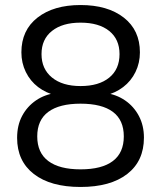

<svg xmlns="http://www.w3.org/2000/svg" viewBox="-20 -734 640 763"><path d="M300 9Q181 9 114.5 -42.5Q48 -94 48 -186Q48 -236 68 -273.5Q88 -311 123 -335Q158 -359 205 -365V-354Q163 -364 131.5 -388Q100 -412 82.5 -448Q65 -484 65 -526Q65 -614 129 -664Q193 -714 300 -714Q408 -714 472 -664Q536 -614 536 -526Q536 -484 518.5 -448Q501 -412 469.5 -388Q438 -364 396 -354V-365Q442 -359 477 -335Q512 -311 532 -273Q552 -235 552 -187Q552 -94 485.5 -42.5Q419 9 300 9ZM300 -61Q385 -61 428.5 -94Q472 -127 472 -192Q472 -257 428.5 -289.5Q385 -322 300 -322Q216 -322 172 -289.5Q128 -257 128 -192Q128 -127 172 -94Q216 -61 300 -61ZM300 -392Q373 -392 414 -425.5Q455 -459 455 -519Q455 -578 414 -611Q373 -644 300 -644Q228 -644 186.5 -611Q145 -578 145 -519Q145 -460 186.5 -426Q228 -392 300 -392Z"/></svg>

Font: Nunito Sans 12pt ExtraLight 11pt
Style: Regular
Weight: 400
Version: Version 3.101;gftools[0.9.27]